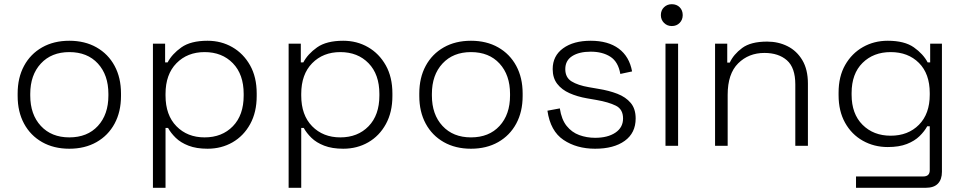

<svg xmlns="http://www.w3.org/2000/svg" viewBox="-20 -694 4592 914"><path d="M310 14Q236 14 180.5 -17.5Q125 -49 94.5 -105.5Q64 -162 64 -237V-249Q64 -324 94.5 -380.5Q125 -437 180.5 -468.5Q236 -500 310 -500Q384 -500 439.5 -468.5Q495 -437 525.5 -380.5Q556 -324 556 -249V-237Q556 -162 525.5 -105.5Q495 -49 439.5 -17.5Q384 14 310 14ZM310 -40Q396 -40 446 -94.5Q496 -149 496 -239V-247Q496 -337 446 -391.5Q396 -446 310 -446Q225 -446 174.5 -391.5Q124 -337 124 -247V-239Q124 -149 174.5 -94.5Q225 -40 310 -40Z M708 200V-486H766V-397H778Q799 -437 843.5 -468.5Q888 -500 968 -500Q1033 -500 1086 -469.5Q1139 -439 1170.5 -383Q1202 -327 1202 -249V-237Q1202 -160 1171 -103.5Q1140 -47 1087 -16.5Q1034 14 968 14Q915 14 877.5 -0.5Q840 -15 816.5 -38Q793 -61 780 -85H768V200ZM954 -40Q1037 -40 1088.5 -93Q1140 -146 1140 -239V-247Q1140 -340 1088.5 -393Q1037 -446 954 -446Q872 -446 820 -393Q768 -340 768 -247V-239Q768 -146 820 -93Q872 -40 954 -40Z M1354 200V-486H1412V-397H1424Q1445 -437 1489.5 -468.5Q1534 -500 1614 -500Q1679 -500 1732 -469.5Q1785 -439 1816.5 -383Q1848 -327 1848 -249V-237Q1848 -160 1817 -103.5Q1786 -47 1733 -16.5Q1680 14 1614 14Q1561 14 1523.5 -0.5Q1486 -15 1462.5 -38Q1439 -61 1426 -85H1414V200ZM1600 -40Q1683 -40 1734.5 -93Q1786 -146 1786 -239V-247Q1786 -340 1734.5 -393Q1683 -446 1600 -446Q1518 -446 1466 -393Q1414 -340 1414 -247V-239Q1414 -146 1466 -93Q1518 -40 1600 -40Z M2222 14Q2148 14 2092.5 -17.5Q2037 -49 2006.5 -105.5Q1976 -162 1976 -237V-249Q1976 -324 2006.5 -380.5Q2037 -437 2092.5 -468.5Q2148 -500 2222 -500Q2296 -500 2351.5 -468.5Q2407 -437 2437.5 -380.5Q2468 -324 2468 -249V-237Q2468 -162 2437.5 -105.5Q2407 -49 2351.5 -17.5Q2296 14 2222 14ZM2222 -40Q2308 -40 2358 -94.5Q2408 -149 2408 -239V-247Q2408 -337 2358 -391.5Q2308 -446 2222 -446Q2137 -446 2086.5 -391.5Q2036 -337 2036 -247V-239Q2036 -149 2086.5 -94.5Q2137 -40 2222 -40Z M2813 14Q2725 14 2662.5 -28Q2600 -70 2586 -167L2645 -178Q2653 -125 2677.5 -94.5Q2702 -64 2737.5 -51Q2773 -38 2813 -38Q2873 -38 2909.5 -62.5Q2946 -87 2946 -130Q2946 -174 2911.5 -191Q2877 -208 2820 -218L2774 -226Q2728 -234 2691 -250.5Q2654 -267 2632.5 -295Q2611 -323 2611 -365Q2611 -428 2660.5 -464Q2710 -500 2792 -500Q2875 -500 2925.5 -462.5Q2976 -425 2989 -354L2933 -342Q2923 -400 2885.5 -424Q2848 -448 2792 -448Q2737 -448 2704 -427Q2671 -406 2671 -365Q2671 -325 2701 -306.5Q2731 -288 2783 -279L2829 -271Q2879 -263 2919 -247.5Q2959 -232 2982.5 -204Q3006 -176 3006 -130Q3006 -61 2954 -23.5Q2902 14 2813 14Z M3148 0V-486H3208V0ZM3178 -570Q3156 -570 3141 -585Q3126 -600 3126 -622Q3126 -645 3141 -659.5Q3156 -674 3178 -674Q3201 -674 3215.5 -659.5Q3230 -645 3230 -622Q3230 -600 3215.5 -585Q3201 -570 3178 -570Z M3384 0V-486H3442V-396H3454Q3472 -435 3513 -465.5Q3554 -496 3632 -496Q3685 -496 3729 -474Q3773 -452 3799.5 -407.5Q3826 -363 3826 -296V0H3766V-292Q3766 -372 3726 -407Q3686 -442 3619 -442Q3544 -442 3494 -392.5Q3444 -343 3444 -243V0Z M3972 -241V-253Q3972 -330 4003.5 -385Q4035 -440 4088 -470Q4141 -500 4206 -500Q4286 -500 4330.5 -468.5Q4375 -437 4396 -397H4408V-486H4464V124Q4464 160 4445 180Q4426 200 4387 200H4055V146H4375Q4406 146 4406 116V-93H4394Q4381 -69 4357.5 -46Q4334 -23 4297 -8.5Q4260 6 4206 6Q4141 6 4087.5 -24Q4034 -54 4003 -109.5Q3972 -165 3972 -241ZM4220 -48Q4303 -48 4354.5 -100Q4406 -152 4406 -243V-251Q4406 -343 4354.5 -394.5Q4303 -446 4220 -446Q4138 -446 4086 -394.5Q4034 -343 4034 -251V-243Q4034 -152 4086 -100Q4138 -48 4220 -48Z"/></svg>

Font: Space Grotesk Light Light
Style: Regular
Weight: 300
Version: Version 2.000